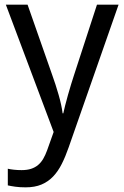

<svg xmlns="http://www.w3.org/2000/svg" viewBox="-20 -556 529 816"><path d="M4.9 -536.1H97.2L202.1 -236.8Q209 -217.3 216.1 -195.8Q223.1 -174.3 229.2 -152.8Q235.4 -131.3 239.7 -111.3Q244.1 -91.3 246.1 -74.2H249Q251.5 -86.4 256.8 -107.4Q262.2 -128.4 268.8 -152.1Q275.4 -175.8 282.5 -198.7Q289.6 -221.7 294.9 -237.8L392.1 -536.1H483.9L272 69.8Q258.3 109.4 242.4 140.9Q226.6 172.4 205.6 194.3Q184.6 216.3 156.2 228.3Q127.9 240.2 88.9 240.2Q63.5 240.2 44.9 237.5Q26.4 234.9 13.2 231.9V161.1Q23.4 163.6 39.1 165.3Q54.7 167 71.8 167Q95.2 167 112.3 161.4Q129.4 155.8 142.1 145Q154.8 134.3 163.8 118.7Q172.9 103 180.2 83L208 4.9Z"/></svg>

Font: Puppies Kittens
Style: Regular
Weight: 400
Foundry: Ascender Corporation and Peter Mawhorter
Version: Version 0.1